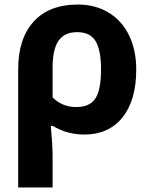

<svg xmlns="http://www.w3.org/2000/svg" viewBox="-20 -576 658 836"><path d="M209 -280.8V-151.9Q251 -109.9 311.5 -109.9Q372.1 -109.9 396 -148.2Q419.9 -186.5 419.9 -272.5Q419.9 -358.4 396 -397.2Q372.1 -436 316.4 -436Q260.7 -436 234.9 -398.7Q209 -361.3 209 -280.8ZM573.2 -272.9Q573.2 -139.6 513.4 -64.9Q453.6 9.8 347.2 9.8Q272 9.8 210 -27.8H201.2Q209 56.2 209 103V240.2H59.1V-273.9Q59.1 -408.2 126.7 -482.2Q194.3 -556.2 318.8 -556.2Q394.5 -556.2 452.1 -521.7Q509.8 -487.3 541.5 -422.9Q573.2 -358.4 573.2 -272.9Z"/></svg>

Font: NotoSans-Bold
Style: Bold
Weight: 700
Designer: Monotype Design team
Foundry: Monotype Imaging Inc.
Version: Version 1.04